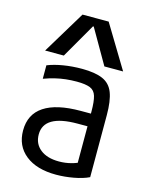

<svg xmlns="http://www.w3.org/2000/svg" viewBox="-120 -866 739 951"><g transform="rotate(15 250.0 -390.0)"><path d="M261 10Q161 10 104 -35.5Q47 -81 47 -160Q47 -243 110.5 -285Q174 -327 298 -327H388V-262H299Q127 -262 127 -161Q127 -113 162 -85Q197 -57 258 -57Q290 -57 320.5 -65Q351 -73 372 -86L350 -40V-338Q350 -389 342 -416Q334 -443 310.5 -452.5Q287 -462 242 -462Q213 -462 186 -459Q159 -456 132 -449.5Q105 -443 75 -432V-501Q110 -515 155.5 -522.5Q201 -530 250 -530Q318 -530 357 -513Q396 -496 412 -454.5Q428 -413 428 -340V-22Q397 -7 351 1.5Q305 10 261 10ZM50 -570 183 -790H317L450 -570H354L252 -747H248L146 -570Z"/></g></svg>

Font: M PLUS 1 Code
Style: Regular
Weight: 400
Designer: Coji Morishita
Foundry: UNDERFOREST DESIGN
Version: Version 1.005